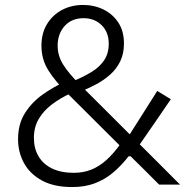

<svg xmlns="http://www.w3.org/2000/svg" viewBox="-20 -746 766 776"><path d="M623 0Q589.5 -33.5 555 -68Q520.5 -102.5 486 -136L252 -369Q203.5 -417 175.5 -461.5Q147.5 -506 147.5 -561Q147.5 -612 170.2 -649Q193 -686 231 -706Q269 -726 315.5 -726Q361.5 -726 399 -707.2Q436.5 -688.5 458.8 -654Q481 -619.5 481 -570.5Q481 -529 466 -498.2Q451 -467.5 425.8 -445Q400.5 -422.5 371 -406.5Q341.5 -390.5 312.5 -379L281.5 -420.5Q319.5 -436.5 351 -455.8Q382.5 -475 401 -502.5Q419.5 -530 419.5 -569.5Q419.5 -616 390.8 -644.2Q362 -672.5 318 -672.5Q269.5 -672.5 241.2 -640.8Q213 -609 213 -561.5Q213 -521 234.8 -485.8Q256.5 -450.5 303 -404L534 -173.5Q578 -130 621.2 -86.5Q664.5 -43 707.5 0ZM271.5 10Q198.5 10 150 -16.2Q101.5 -42.5 77.2 -86.5Q53 -130.5 53 -183.5Q53 -244.5 80.5 -288.2Q108 -332 150.5 -362.5Q193 -393 237 -413L266 -369Q223.5 -349.5 189.8 -324Q156 -298.5 136.5 -265.2Q117 -232 117 -188.5Q117 -146 135.8 -114.2Q154.5 -82.5 190.5 -65Q226.5 -47.5 278 -47.5Q316 -47.5 348 -60Q380 -72.5 409.2 -98.5Q438.5 -124.5 468 -166L509 -129L512.5 -114.5H500Q469 -75 435.5 -47.2Q402 -19.5 362.2 -4.8Q322.5 10 271.5 10ZM542.5 -159 500.5 -197Q530.5 -244.5 558.8 -288.8Q587 -333 615.5 -378.5L670.5 -345Q638.5 -298 607 -252.2Q575.5 -206.5 542.5 -159Z"/></svg>

Font: Commissioner Thin Light
Style: Regular
Weight: 300
Version: Version 1.000